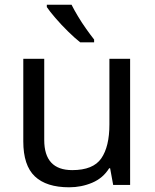

<svg xmlns="http://www.w3.org/2000/svg" viewBox="-20 -786 658 816"><path d="M533 -536V0H461L448 -71H444Q418 -29 372 -9.5Q326 10 274 10Q177 10 128 -36.5Q79 -83 79 -185V-536H168V-191Q168 -63 287 -63Q376 -63 410.5 -113Q445 -163 445 -257V-536ZM284 -766Q295 -744 311.5 -716.5Q328 -689 346.5 -663Q365 -637 380 -618V-606H321Q298 -624 269 -652.5Q240 -681 215.5 -709.5Q191 -738 179 -756V-766Z"/></svg>

Font: RS Noto Sans
Style: Regular
Weight: 400
Designer: Monotype Design Team
Foundry: Monotype Imaging Inc.
Version: Version 3.10